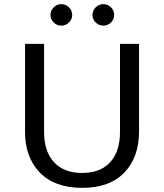

<svg xmlns="http://www.w3.org/2000/svg" viewBox="-20 -892 794 928"><path d="M101 0ZM101 -254V-680H193V-255Q193 -160 241 -108Q289 -56 377 -56Q465 -56 512.5 -108Q560 -160 560 -255V-680H652V-256Q652 -132 581 -58Q510 16 377 16Q244 16 172.5 -58Q101 -132 101 -254ZM224 -819Q224 -841 239.5 -856.5Q255 -872 276 -872Q298 -872 313.5 -856.5Q329 -841 329 -819Q329 -799 313.5 -783.5Q298 -768 276 -768Q255 -768 239.5 -783.5Q224 -799 224 -819ZM427 -819Q427 -841 442.5 -856.5Q458 -872 479 -872Q501 -872 516.5 -856.5Q532 -841 532 -819Q532 -799 516.5 -783.5Q501 -768 479 -768Q458 -768 442.5 -783.5Q427 -799 427 -819Z"/></svg>

Font: Martel Sans
Style: Regular
Weight: 400
Designer: Dan Reynolds and Mathieu Réguer
Foundry: Dan Reynolds and Mathieu Réguer
Version: Version 1.002; ttfautohint (v1.1) -l 5 -r 5 -G 72 -x 0 -D la